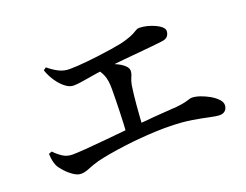

<svg xmlns="http://www.w3.org/2000/svg" viewBox="-92 -826 1184 923"><g transform="rotate(-20 500.0 -364.0)"><path d="M183 -82Q165 -82 144 -96.5Q123 -111 106 -130Q89 -149 82 -163Q77 -175 74 -189Q71 -203 70 -225L86 -231Q105 -211 126.5 -197Q148 -183 176 -183Q197 -183 244 -186.5Q291 -190 353 -196Q415 -202 483 -208.5Q551 -215 615 -220Q679 -225 728 -228Q754 -231 768.5 -234.5Q783 -238 791.5 -241Q800 -244 807 -244Q825 -244 848.5 -236Q872 -228 894 -215.5Q916 -203 930.5 -187.5Q945 -172 945 -158Q945 -140 934.5 -129.5Q924 -119 906 -119Q889 -119 855.5 -126.5Q822 -134 774 -142Q726 -150 664 -151Q634 -152 594 -150.5Q554 -149 511 -145.5Q468 -142 426 -136.5Q384 -131 346.5 -124.5Q309 -118 281 -111Q249 -102 226 -92Q203 -82 183 -82ZM453 -179Q455 -205 456.5 -237Q458 -269 459 -302.5Q460 -336 460.5 -366Q461 -396 461 -418Q461 -458 451 -484Q441 -510 420 -533L432 -548Q456 -543 481 -535Q506 -527 527.5 -516.5Q549 -506 562.5 -493Q576 -480 576 -467Q576 -453 568.5 -437Q561 -421 557 -400Q554 -381 551 -355Q548 -329 545.5 -300Q543 -271 541 -240.5Q539 -210 537 -182ZM294 -493Q275 -493 256 -507Q237 -521 223 -539Q211 -554 200.5 -573Q190 -592 184 -611L198 -621Q223 -600 248.5 -587Q274 -574 303 -574Q340 -574 399 -580Q458 -586 523 -596Q576 -604 604.5 -613Q633 -622 647 -629.5Q661 -637 668 -641.5Q675 -646 684 -646Q702 -646 722.5 -641Q743 -636 762 -627.5Q781 -619 792.5 -608.5Q804 -598 804 -588Q804 -572 794.5 -560.5Q785 -549 760 -547Q744 -545 714 -542Q684 -539 646 -535.5Q608 -532 564.5 -528Q521 -524 477 -518Q411 -510 365 -501.5Q319 -493 294 -493Z"/></g></svg>

Font: Noto Serif JP ExtraLight SemiBold
Style: Regular
Weight: 600
Version: Version 2.003-H1;hotconv 1.1.1;makeotfexe 2.6.0